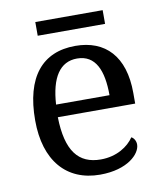

<svg xmlns="http://www.w3.org/2000/svg" viewBox="-79 -739 692 814"><g transform="rotate(-10 267.5 -332.5)"><path d="M128 -616H418V-675H128ZM287 10C406 10 463 -49 463 -89C463 -106 453 -119 444 -123C420 -87 370 -53 301 -53C205 -53 155 -115 152 -261H485V-307C485 -465 406 -546 277 -546C135 -546 55 -451 55 -264C55 -91 142 10 287 10ZM384 -315H154C161 -430 201 -492 275 -492C355 -492 384 -421 384 -315Z"/></g></svg>

Font: Noto Fangsong KSS Rotated
Style: Regular
Weight: 400
Designer: LIU Zhao, ZHANG Congyu, Kushim JIANG
Foundry: Guyu Beijing Co. Ltd.
Version: Version 1.000;November 16, 2022;FontCreator 11.5.0.2427 64-b